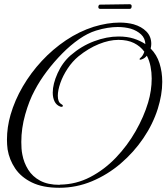

<svg xmlns="http://www.w3.org/2000/svg" viewBox="-20 -818 789 910"><path d="M261 72Q183 72 131.5 47Q80 22 52 -19.5Q24 -61 16 -110Q13 -133 13 -156Q13 -215 30 -274Q50 -343 88 -408Q126 -473 178 -529Q230 -585 292.5 -627Q355 -669 424 -691Q490 -711 547 -711Q565 -711 581.5 -709Q598 -707 613 -703Q651 -692 674 -668.5Q697 -645 697 -610Q697 -600 694 -588Q723 -559 736 -518Q749 -477 749 -430Q749 -399 743.5 -367Q738 -335 728 -303Q705 -230 659.5 -163Q614 -96 552 -43Q490 10 416 41Q342 72 261 72ZM262 58 265 57Q341 56 408 21Q475 -14 529.5 -71Q584 -128 623 -196.5Q662 -265 682 -332Q699 -389 699 -446Q699 -475 693.5 -503Q688 -531 676 -554Q666 -542 655 -538Q648 -535 645 -535Q641 -535 641.5 -538Q642 -541 646 -544Q658 -554 664 -573Q645 -599 615 -614Q585 -629 541 -629Q498 -629 448.5 -609Q399 -589 352 -551Q323 -527 300.5 -493Q278 -459 266 -424.5Q254 -390 254 -364Q254 -334 270 -325Q278 -321 278 -316Q278 -313 274 -312Q270 -311 265 -313Q247 -320 238.5 -337.5Q230 -355 230 -379Q230 -420 253 -471Q276 -522 315 -556Q366 -600 426 -622.5Q486 -645 542 -645Q583 -645 614 -635Q645 -625 669 -609Q668 -637 648.5 -655Q629 -673 600 -682Q571 -690 538 -690Q516 -690 490 -686Q464 -682 435 -673Q396 -661 355 -632.5Q314 -604 275 -564.5Q236 -525 202 -480Q168 -435 144 -389Q118 -341 99.5 -275.5Q81 -210 81 -145Q81 -130 82 -114.5Q83 -99 86 -85Q93 -47 113.5 -14Q134 19 170.5 38.5Q207 58 262 58ZM455 -776Q446 -776 446 -785Q446 -789 448 -792.5Q450 -796 453 -796L594 -798Q604 -798 604 -789Q604 -776 595 -776Z"/></svg>

Font: MonteCarlo
Style: Regular
Weight: 400
Designer: Robert E. Leuschke
Foundry: Robert E. Leuschke
Version: Version 1.010; ttfautohint (v1.8.3)